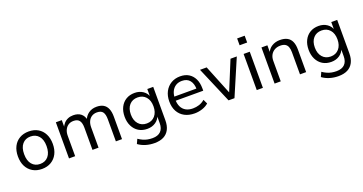

<svg xmlns="http://www.w3.org/2000/svg" viewBox="-41 -1474 4612 2437"><g transform="rotate(-20 2264.5 -256.0)"><path d="M285 9Q213 9 160 -22.5Q107 -54 78 -110.5Q49 -167 49 -244Q49 -322 78 -378.5Q107 -435 160 -466Q213 -497 284 -497Q356 -497 409 -466Q462 -435 491 -378Q520 -321 520 -244Q520 -167 491 -110.5Q462 -54 409 -22.5Q356 9 285 9ZM284 -59Q354 -59 395 -107.5Q436 -156 436 -245Q436 -333 395 -381Q354 -429 284 -429Q215 -429 174 -381Q133 -333 133 -245Q133 -156 174 -107.5Q215 -59 284 -59Z M650 0V-488H730V-380H721Q734 -416 757.5 -442.5Q781 -469 813.5 -483Q846 -497 886 -497Q949 -497 988 -466.5Q1027 -436 1039 -377H1028Q1047 -432 1092.5 -464.5Q1138 -497 1201 -497Q1256 -497 1292.5 -476Q1329 -455 1347.5 -412Q1366 -369 1366 -304V0H1283V-299Q1283 -365 1260 -396.5Q1237 -428 1181 -428Q1141 -428 1111 -409Q1081 -390 1065 -355.5Q1049 -321 1049 -275V0H967V-299Q967 -365 943 -396.5Q919 -428 865 -428Q824 -428 794.5 -408.5Q765 -389 749 -355Q733 -321 733 -276V0Z M1739 189Q1677 189 1621 172Q1565 155 1522 123L1550 62Q1579 82 1609 95.5Q1639 109 1670.5 115Q1702 121 1736 121Q1809 121 1847 83Q1885 45 1885 -27V-134H1892Q1876 -78 1828 -45Q1780 -12 1715 -12Q1648 -12 1598.5 -42.5Q1549 -73 1521.5 -128Q1494 -183 1494 -255Q1494 -328 1521.5 -382.5Q1549 -437 1598.5 -467Q1648 -497 1715 -497Q1780 -497 1828 -464Q1876 -431 1892 -374H1885V-488H1965V-37Q1965 36 1939 86.5Q1913 137 1863 163Q1813 189 1739 189ZM1731 -79Q1801 -79 1842.5 -127Q1884 -175 1884 -255Q1884 -336 1842.5 -383Q1801 -430 1731 -430Q1661 -430 1619.5 -383Q1578 -336 1578 -255Q1578 -175 1619.5 -127Q1661 -79 1731 -79Z M2347 9Q2269 9 2212 -21.5Q2155 -52 2124 -108.5Q2093 -165 2093 -243Q2093 -319 2123 -376Q2153 -433 2206.5 -465Q2260 -497 2330 -497Q2398 -497 2445.5 -467.5Q2493 -438 2519 -384.5Q2545 -331 2545 -255V-225H2156V-280H2490L2473 -266Q2473 -346 2437 -390.5Q2401 -435 2332 -435Q2282 -435 2246.5 -412Q2211 -389 2192 -348Q2173 -307 2173 -252V-245Q2173 -184 2193.5 -142.5Q2214 -101 2253 -79.5Q2292 -58 2347 -58Q2390 -58 2431 -71Q2472 -84 2508 -115L2536 -56Q2502 -25 2450.5 -8Q2399 9 2347 9Z M2805 0 2597 -488H2687L2857 -67H2836L3009 -488H3094L2885 0Z M3176 -609V-701H3278V-609ZM3186 0V-488H3269V0Z M3427 0V-488H3507V-380H3499Q3520 -438 3568 -467.5Q3616 -497 3677 -497Q3737 -497 3776 -476Q3815 -455 3834 -412Q3853 -369 3853 -304V0H3770V-299Q3770 -342 3758.5 -371Q3747 -400 3722.5 -414Q3698 -428 3658 -428Q3614 -428 3580.5 -409Q3547 -390 3528.5 -356Q3510 -322 3510 -277V0Z M4224 189Q4162 189 4106 172Q4050 155 4007 123L4035 62Q4064 82 4094 95.5Q4124 109 4155.5 115Q4187 121 4221 121Q4294 121 4332 83Q4370 45 4370 -27V-134H4377Q4361 -78 4313 -45Q4265 -12 4200 -12Q4133 -12 4083.5 -42.5Q4034 -73 4006.5 -128Q3979 -183 3979 -255Q3979 -328 4006.5 -382.5Q4034 -437 4083.5 -467Q4133 -497 4200 -497Q4265 -497 4313 -464Q4361 -431 4377 -374H4370V-488H4450V-37Q4450 36 4424 86.5Q4398 137 4348 163Q4298 189 4224 189ZM4216 -79Q4286 -79 4327.5 -127Q4369 -175 4369 -255Q4369 -336 4327.5 -383Q4286 -430 4216 -430Q4146 -430 4104.5 -383Q4063 -336 4063 -255Q4063 -175 4104.5 -127Q4146 -79 4216 -79Z"/></g></svg>

Font: Nunito Sans 11pt
Style: Regular
Weight: 400
Version: Version 3.101;gftools[0.9.27]